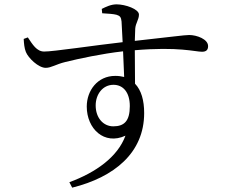

<svg xmlns="http://www.w3.org/2000/svg" viewBox="-20 -798 1040 883"><path d="M501 -217C455 -217 420 -256 420 -313C420 -364 452 -408 502 -408C545 -408 577 -375 577 -310C577 -241 551 -217 501 -217ZM510 -449C428 -449 379 -381 379 -308C379 -206 459 -129 557 -174C521 -76 421 -5 299 40L312 65C505 17 643 -95 643 -278C643 -336 630 -383 601 -413L600 -567C801 -584 877 -560 909 -560C928 -560 937 -568 937 -586C937 -618 885 -637 850 -637C829 -637 765 -628 600 -610L602 -667C604 -692 619 -708 619 -731C619 -756 557 -778 516 -778C490 -778 466 -766 448 -757L450 -737C480 -735 501 -734 516 -730C532 -725 537 -719 539 -699L544 -604C426 -591 220 -560 183 -561C149 -561 130 -593 108 -626L89 -619C90 -599 92 -576 99 -559C110 -531 157 -486 190 -486C216 -486 236 -502 281 -513C342 -528 448 -551 546 -562L551 -444C539 -447 525 -449 510 -449Z"/></svg>

Font: Harano Aji Mincho
Style: Regular
Weight: 400
Foundry: Masamichi Hosoda
Version: HaranoAjiMincho-Regular version 20230610;ttx 4.39.4